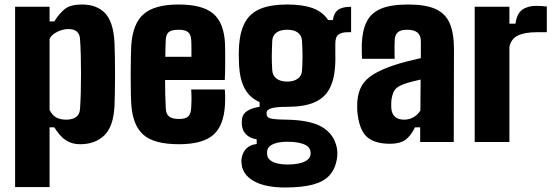

<svg xmlns="http://www.w3.org/2000/svg" viewBox="-20 -630 2454 852"><path d="M47 200V-600H200V-535H221Q243.5 -571 268.2 -590.5Q293 -610 344 -610Q410 -610 446.8 -571Q483.5 -532 488 -441Q489 -416 489.8 -378Q490.5 -340 490.5 -298.5Q490.5 -257 489.8 -219.8Q489 -182.5 488 -159Q483.5 -68.5 442.8 -29.2Q402 10 336 10Q299.5 10 272.8 -7.2Q246 -24.5 221 -65H200V200ZM274 -99Q301 -99 317.2 -110.5Q333.5 -122 335 -146Q337.5 -180 338.5 -220Q339.5 -260 339.5 -302Q339.5 -344 338.5 -384Q337.5 -424 335 -458Q333.5 -479 321 -490Q308.5 -501 283 -501Q260 -501 235 -489.2Q210 -477.5 200 -458V-142Q211.5 -119 229.2 -109Q247 -99 274 -99Z M774.5 10Q663.5 10 616 -32.2Q568.5 -74.5 562.5 -168Q561 -191.5 560.5 -228.5Q560 -265.5 560 -305.8Q560 -346 560.8 -379.8Q561.5 -413.5 562.5 -430Q569.5 -527 618.5 -568.5Q667.5 -610 772.5 -610Q878.5 -610 926.2 -569.5Q974 -529 978.5 -436Q979 -424 979.2 -396.5Q979.5 -369 979.2 -336Q979 -303 977.5 -275H712.5Q712.5 -246 713.2 -215.8Q714 -185.5 715.5 -151Q716.5 -125 729.8 -113.5Q743 -102 774.5 -102Q804 -102 815.5 -113.5Q827 -125 828.5 -152Q829.5 -167 829.8 -185.5Q830 -204 828.5 -233H977.5Q978.5 -227 979 -205.8Q979.5 -184.5 978.5 -168Q974 -73 926.5 -31.5Q879 10 774.5 10ZM713.5 -378H829.5Q829.5 -395 829.5 -410.5Q829.5 -426 829.2 -437.2Q829 -448.5 828.5 -453Q827 -477 814.5 -487.5Q802 -498 772.5 -498Q741 -498 728.8 -487.5Q716.5 -477 715.5 -453Q715 -433 714.2 -414.2Q713.5 -395.5 713.5 -378Z M1245 202Q1164 202 1114.8 178Q1065.5 154 1054 110Q1052.5 103 1051.5 92Q1050.5 81 1052 73Q1056.5 46.5 1072.8 29.5Q1089 12.5 1119 9V-12Q1091.5 -16 1074.8 -31Q1058 -46 1054 -70Q1052.5 -82 1053 -88.5Q1053.5 -95 1054 -103Q1057 -125 1078 -138.2Q1099 -151.5 1132 -156V-177Q1088.5 -196 1066.8 -235.5Q1045 -275 1041 -337Q1040.5 -352.5 1040 -365Q1039.5 -377.5 1039.5 -388.2Q1039.5 -399 1040 -409.2Q1040.5 -419.5 1041 -430Q1046 -494.5 1069.2 -534.2Q1092.5 -574 1138 -592Q1183.5 -610 1255 -610Q1324 -610 1368.5 -593.5Q1413 -577 1436 -541H1457Q1461.5 -572.5 1480.2 -586.2Q1499 -600 1538 -600V-487H1522Q1496.5 -487 1482.2 -476.8Q1468 -466.5 1468 -437V-409Q1468 -399.5 1468 -391.5Q1468 -383.5 1468.2 -375.5Q1468.5 -367.5 1468.2 -358.2Q1468 -349 1467 -337Q1463 -272.5 1440.2 -232.8Q1417.5 -193 1372.2 -174.5Q1327 -156 1255 -156Q1207 -156 1185 -149.8Q1163 -143.5 1163 -129V-126Q1163 -116 1168.8 -110.2Q1174.5 -104.5 1193 -102Q1211.5 -99.5 1250 -99Q1357.5 -97.5 1410.2 -65.8Q1463 -34 1475 27Q1476.5 35 1477 47.8Q1477.5 60.5 1475 75Q1467.5 120.5 1441.8 148.5Q1416 176.5 1367.8 189.2Q1319.5 202 1245 202ZM1256 100Q1283 100 1304 95.8Q1325 91.5 1338.2 83.5Q1351.5 75.5 1356 64Q1359 55.5 1358.5 48Q1358 40.5 1355 33Q1350.5 22 1337.5 14.5Q1324.5 7 1304 3Q1283.5 -1 1256 -1Q1219.5 -1 1196.2 7.8Q1173 16.5 1167 33Q1165 41 1165 49Q1165 57 1167 64Q1171 75.5 1182.8 83.5Q1194.5 91.5 1213 95.8Q1231.5 100 1256 100ZM1255 -268Q1283.5 -268 1301 -280.8Q1318.5 -293.5 1320 -315Q1321 -330.5 1321.8 -346.5Q1322.5 -362.5 1322.5 -379.2Q1322.5 -396 1321.8 -413.8Q1321 -431.5 1320 -450Q1318.5 -472.5 1301.8 -485.2Q1285 -498 1255 -498Q1223.5 -498 1206.2 -485Q1189 -472 1188 -448Q1187.5 -429 1186.8 -412.5Q1186 -396 1186 -380.8Q1186 -365.5 1186.5 -350.2Q1187 -335 1188 -319Q1189.5 -294.5 1207 -281.2Q1224.5 -268 1255 -268Z M1710.5 8Q1640 8 1606.2 -24.5Q1572.5 -57 1565.5 -137Q1565 -145.5 1565 -159Q1565 -172.5 1565.5 -180Q1569 -221 1585.5 -249.8Q1602 -278.5 1636.8 -300Q1671.5 -321.5 1729.5 -341Q1759.5 -351 1786 -357.5Q1812.5 -364 1847.5 -372V-446Q1847.5 -473 1832.5 -485.5Q1817.5 -498 1786.5 -498Q1759.5 -498 1746.2 -487.5Q1733 -477 1731.5 -453Q1731 -447.5 1730.8 -428.2Q1730.5 -409 1730.8 -390.5Q1731 -372 1731.5 -369H1586.5Q1586 -375 1585.5 -395.5Q1585 -416 1585.5 -436Q1588 -496.5 1607.8 -535Q1627.5 -573.5 1671.5 -591.8Q1715.5 -610 1791.5 -610Q1869 -610 1913.2 -589.8Q1957.5 -569.5 1976 -525.8Q1994.5 -482 1994.5 -412L1993.5 0H1844.5V-65H1821.5Q1803 -27 1779 -9.5Q1755 8 1710.5 8ZM1773.5 -99Q1796 -99 1815.5 -110.2Q1835 -121.5 1845.5 -140L1846.5 -277Q1826.5 -272.5 1805.8 -267.2Q1785 -262 1767.5 -255Q1736 -243 1727 -222.8Q1718 -202.5 1716.5 -180Q1716 -167.5 1716 -163Q1716 -158.5 1716.5 -148Q1719 -124 1733.2 -111.5Q1747.5 -99 1773.5 -99Z M2086.5 0V-600H2240.5V-525H2267.5Q2273.5 -569.5 2297.5 -586.8Q2321.5 -604 2359.5 -604Q2373 -604 2386 -603Q2399 -602 2406.5 -601V-487H2361.5Q2309 -487 2278.5 -472.5Q2248 -458 2240.5 -422V0Z"/></svg>

Font: Big Shoulders Text Thin Black
Style: Regular
Weight: 900
Version: Version 2.002